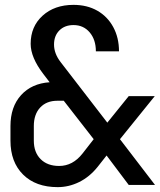

<svg xmlns="http://www.w3.org/2000/svg" viewBox="-20 -760 657 789"><path d="M217 9Q127 9 75 -42.5Q23 -94 23 -182V-242Q23 -321 66.5 -369Q110 -417 184 -422L158 -456Q106 -524 106 -580Q106 -651 155 -695.5Q204 -740 282 -740Q338 -740 380 -716Q422 -692 445.5 -648.5Q469 -605 469 -549H374Q374 -597 348.5 -627Q323 -657 282 -657Q246 -657 224 -635Q202 -613 202 -577Q202 -540 229 -505L421 -256L509 -365H616L473 -188L617 0H509L418 -121L381 -74Q348 -33 305.5 -12Q263 9 217 9ZM223 -78Q279 -78 319 -129L365 -188L242 -346H216Q171 -346 145 -318Q119 -290 119 -242V-182Q119 -134 147 -106Q175 -78 223 -78Z"/></svg>

Font: JetBrains Mono NL Medium
Style: Regular
Weight: 500
Monospace: yes
Designer: Philipp Nurullin, Konstantin Bulenkov
Foundry: JetBrains
Version: Version 2.305; ttfautohint (v1.8.4.7-5d5b)